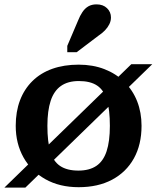

<svg xmlns="http://www.w3.org/2000/svg" viewBox="-31 -845 717 879"><path d="M-11 14 570 -551H666L85 14ZM186 -269Q186 -196 199.5 -151Q213 -106 244.5 -85Q276 -64 328 -64Q378 -64 410 -85.5Q442 -107 457 -152.5Q472 -198 472 -269Q472 -342 458.5 -387Q445 -432 414 -453Q383 -474 330 -474Q280 -474 248 -451.5Q216 -429 201 -383.5Q186 -338 186 -269ZM41 -269Q41 -334 60.5 -385.5Q80 -437 117.5 -474Q155 -511 208.5 -530Q262 -549 329 -549Q394 -549 447 -528.5Q500 -508 538.5 -470Q577 -432 597 -381Q617 -330 617 -269Q617 -183 582 -120Q547 -57 482.5 -22.5Q418 12 329 12Q242 12 177 -24.5Q112 -61 76.5 -124.5Q41 -188 41 -269ZM326 -750Q335 -773 346.5 -790Q358 -807 373.5 -816Q389 -825 411 -825Q441 -825 459 -807.5Q477 -790 477 -765Q477 -749 469.5 -734Q462 -719 449.5 -706Q437 -693 419 -681L320 -606H277V-635Z"/></svg>

Font: Roboto Serif SemiBold
Style: Regular
Weight: 600
Designer: Greg Gazdowicz
Foundry: Commercial Type
Version: Version 1.008